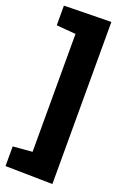

<svg xmlns="http://www.w3.org/2000/svg" viewBox="-184 -928 720 1102"><g transform="rotate(20 175.5 -377.0)"><path d="M5 -867 293 -872V118L5 113V-7L123 -17V-737L5 -747Z"/></g></svg>

Font: Bitter Pro Black
Style: Regular
Weight: 900
Designer: Sol Matas, and Bitter project Authors
Foundry: Sol Matas
Version: Version 1.010